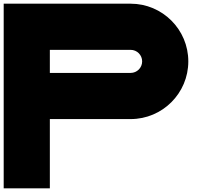

<svg xmlns="http://www.w3.org/2000/svg" viewBox="-20 -820 1140 1040"><path d="M687.5 -800H0V200H250V-175H687.5C860 -175 1000 -315 1000 -487.5C1000 -660 860 -800 687.5 -800ZM687.5 -425H250V-550H687.5C722 -550 750 -522 750 -487.5C750 -453 722 -425 687.5 -425Z"/></svg>

Font: Kubos
Style: Regular
Weight: 400
Version: Version 001.000